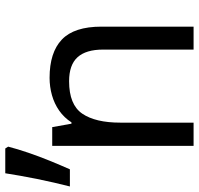

<svg xmlns="http://www.w3.org/2000/svg" viewBox="-33 -721 754 728"><g transform="rotate(-90 344.0 -357.0)"><path d="M413 -546Q509 -546 558 -499.5Q607 -453 607 -349V0H520V-343Q520 -408 491 -440Q462 -472 400 -472Q311 -472 277 -422Q243 -372 243 -278V0H155V-536H226L239 -463H244Q262 -491 288.5 -509.5Q315 -528 347 -537Q379 -546 413 -546ZM152 -703Q143 -668 129 -627Q115 -586 98.5 -545.5Q82 -505 66 -469H1Q8 -497 15.5 -529Q23 -561 29.5 -593.5Q36 -626 41.5 -657Q47 -688 51 -714H145Z"/></g></svg>

Font: Noto Sans Ambassadori
Style: Regular
Weight: 400
Designer: Monotype Design Team
Foundry: Monotype Imaging Inc.
Version: Version 2.013